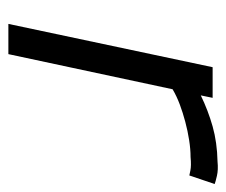

<svg xmlns="http://www.w3.org/2000/svg" viewBox="-62 -492 553 470"><g transform="rotate(90 215.0 -256.5)"><path d="M409 -443 430 -505Q425 -507 410 -510.5Q395 -514 375 -512Q328 -511 289 -500Q250 -489 213 -471L219 -500H144L38 0H112L198 -402Q215 -412 235 -419.5Q255 -427 277.5 -433Q300 -439 322.5 -442.5Q345 -446 364 -446Q385 -448 397 -445.5Q409 -443 409 -443Z"/></g></svg>

Font: Advent Pro Medium
Style: Italic
Weight: 500
Italic angle: -12°
Version: Version 3.000